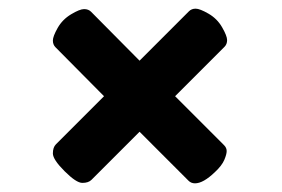

<svg xmlns="http://www.w3.org/2000/svg" viewBox="-20 -568 650 443"><path d="M108 -459Q102 -465 102 -474.5Q102 -484 113 -503.5Q124 -523 144 -535Q164 -547 174 -547Q184 -547 190 -541L302 -428L416 -542Q422 -548 431.5 -548Q441 -548 461 -536.5Q481 -525 492.5 -505Q504 -485 504 -475.5Q504 -466 498 -460L384 -346L497 -233Q503 -227 503 -219.5Q503 -212 497.5 -199Q492 -186 476 -171Q449 -145 430 -145Q421 -145 415 -151L302 -264L191 -153Q184 -146 170 -146Q156 -146 129 -173Q102 -200 102 -214Q102 -228 109 -235L220 -346Z"/></svg>

Font: Lilita One Rus
Style: Regular
Weight: 400
Designer: Juan Montoreano
Foundry: Juan Montoreano
Version: Version 1.002